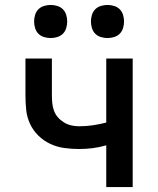

<svg xmlns="http://www.w3.org/2000/svg" viewBox="-20 -757 640 777"><path d="M410 0V-169Q383 -161 355.5 -157.5Q328 -154 300 -154Q270 -154 240.5 -158Q211 -162 184 -174.5Q157 -187 135.5 -208Q114 -229 101.5 -256Q89 -283 86 -312.5Q83 -342 83 -372V-520H190V-372Q190 -356 191.5 -340Q193 -324 198.5 -309Q204 -294 214.5 -282Q225 -270 239 -261.5Q253 -253 268.5 -249.5Q284 -246 300 -246Q328 -246 355.5 -250Q383 -254 410 -261V-520H517V0ZM415 -603Q402 -603 388.5 -607Q375 -611 365.5 -620.5Q356 -630 352 -643.5Q348 -657 348 -670Q348 -683 352 -696.5Q356 -710 365.5 -719.5Q375 -729 388.5 -733Q402 -737 415 -737Q428 -737 441.5 -733Q455 -729 464.5 -719.5Q474 -710 478 -696.5Q482 -683 482 -670Q482 -657 478 -643.5Q474 -630 464.5 -620.5Q455 -611 441.5 -607Q428 -603 415 -603ZM185 -603Q172 -603 158.5 -607Q145 -611 135.5 -620.5Q126 -630 122 -643.5Q118 -657 118 -670Q118 -683 122 -696.5Q126 -710 135.5 -719.5Q145 -729 158.5 -733Q172 -737 185 -737Q198 -737 211.5 -733Q225 -729 234.5 -719.5Q244 -710 248 -696.5Q252 -683 252 -670Q252 -657 248 -643.5Q244 -630 234.5 -620.5Q225 -611 211.5 -607Q198 -603 185 -603Z"/></svg>

Font: Iosevka Aile Semibold
Style: Regular
Weight: 600
Designer: Belleve Invis
Foundry: Belleve Invis
Version: Version 31.1.0; ttfautohint (v1.8.4)